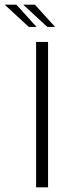

<svg xmlns="http://www.w3.org/2000/svg" viewBox="-96 -799 284 819"><path d="M58 -620H109V0H58ZM27 -684 -76 -779H-26L60 -684ZM106 -684 3 -779H53L139 -684Z"/></svg>

Font: Smooch Sans Thin
Style: Regular
Weight: 400
Version: Version 1.010